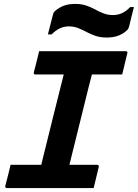

<svg xmlns="http://www.w3.org/2000/svg" viewBox="-20 -962 705 982"><path d="M459 0H16Q5 0 7 -11Q15 -40 21 -65Q27 -90 34 -119H191Q195 -135 199.5 -154.5Q204 -174 208 -188Q232 -285 256.5 -384Q281 -483 306 -581H161Q151 -581 153 -592Q161 -621 167 -646Q173 -671 180 -700H623Q635 -700 631 -689Q624 -660 618 -635Q612 -610 605 -581H450Q446 -566 441.5 -547.5Q437 -529 433 -515Q409 -417 384 -317Q359 -217 335 -119H477Q482 -119 484.5 -115.5Q487 -112 485 -108Q478 -79 472 -54Q466 -29 459 0ZM558 -885Q582 -885 603.5 -894.5Q625 -904 646 -926H665Q658 -901 652 -875Q646 -849 641 -829Q639 -821 636.5 -816Q634 -811 627 -805Q589 -770 526 -770Q493 -770 468.5 -778.5Q444 -787 422.5 -798.5Q401 -810 379.5 -818.5Q358 -827 331 -827Q284 -827 244 -786H225Q231 -811 238 -837Q245 -863 250 -884Q252 -892 254 -896.5Q256 -901 263 -907Q283 -924 307 -933Q331 -942 364 -942Q397 -942 421.5 -933.5Q446 -925 467 -913.5Q488 -902 509.5 -893.5Q531 -885 558 -885Z"/></svg>

Font: Recursive Mn Lnr St
Style: Bold Italic
Weight: 700
Italic angle: -15°
Monospace: yes
Version: Version 1.079;hotconv 1.0.112;makeotfexe 2.5.65598; ttfautoh